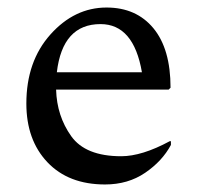

<svg xmlns="http://www.w3.org/2000/svg" viewBox="-20 -480 524 510"><path d="M259 10Q162 10 106 -49Q50 -108 50 -205Q50 -317 114 -388.5Q178 -460 263 -460Q342 -460 387.5 -405Q433 -350 433 -247L428 -242H129Q131 -172 169 -118.5Q207 -65 302 -65Q357 -65 431 -105H434V-95Q411 -52 365.5 -21Q320 10 259 10ZM247 -416Q146 -416 131 -288H357Q335 -416 247 -416Z"/></svg>

Font: Spectral
Style: Regular
Weight: 400
Designer: Jean-Baptiste Levee
Foundry: Production Type
Version: Version 1.002